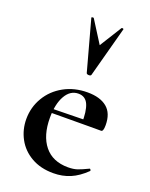

<svg xmlns="http://www.w3.org/2000/svg" viewBox="-140 -805 698 891"><g transform="rotate(20 209.0 -359.0)"><path d="M32 -182Q32 -240 61 -289Q90 -338 141.5 -366.5Q193 -395 258 -395Q320 -395 354 -367Q388 -339 388 -280Q388 -249 377 -249H281Q283 -310 269 -342.5Q255 -375 220 -375Q180 -375 156.5 -334Q133 -293 133 -225Q133 -137 173.5 -87Q214 -37 290 -37Q317 -37 336 -43.5Q355 -50 386 -65L388 -66Q390 -66 392.5 -62Q395 -58 393 -56Q356 -20 318 -4Q280 12 235 12Q172 12 126 -14.5Q80 -41 56 -85.5Q32 -130 32 -182ZM97 -267 316 -271V-249L98 -248ZM166 -729 235 -620 303 -729Q305 -731 309.5 -730Q314 -729 313 -726L246 -477Q244 -472 235 -472Q226 -472 223 -477L155 -726Q154 -729 159 -730Q164 -731 166 -729Z"/></g></svg>

Font: Cormorant Garamond
Style: Bold
Weight: 700
Designer: Christian Thalmann (Catharsis Fonts)
Foundry: Catharsis Fonts
Version: Version 4.000